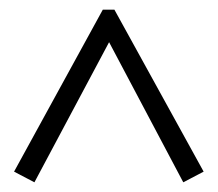

<svg xmlns="http://www.w3.org/2000/svg" viewBox="-20 -606 449 396"><path d="M51 -230 9 -252 192 -586H216L400 -252L358 -230L205 -519Z"/></svg>

Font: Piazzolla Light
Style: Regular
Weight: 300
Designer: Juan Pablo del Peral
Foundry: Huerta Tipografica
Version: Version 1.330